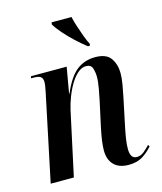

<svg xmlns="http://www.w3.org/2000/svg" viewBox="-115 -851 797 945"><g transform="rotate(-15 283.0 -378.0)"><path d="M424 10Q375 10 349 -16.5Q323 -43 323 -90Q323 -132 339 -206L367 -335Q371 -354 377.5 -389Q384 -424 384 -450Q384 -471 377.5 -492.5Q371 -514 345 -514Q323 -514 302.5 -496Q282 -478 265 -449.5Q248 -421 235.5 -388Q223 -355 216 -324L146 0H28L121 -443Q124 -457 126 -470Q128 -483 128 -491Q128 -509 118.5 -517.5Q109 -526 83 -526H69L71 -536H253L230 -404H232Q265 -482 305 -513.5Q345 -545 400 -545Q457 -545 479 -513Q501 -481 501 -437Q501 -411 495.5 -379.5Q490 -348 484 -319L453 -171Q447 -142 443 -115.5Q439 -89 439 -67Q439 -17 472 -17Q492 -17 508.5 -30.5Q525 -44 540 -60L546 -52Q524 -26 495.5 -8Q467 10 424 10ZM380 -606Q354 -626 325 -653Q296 -680 272 -707.5Q248 -735 236 -756L238 -766H339Q344 -744 353 -716Q362 -688 372 -661Q382 -634 392 -615L390 -606Z"/></g></svg>

Font: Noto Serif Display Condensed SemiBold
Style: Italic
Weight: 600
Width: 3
Italic angle: -12°
Designer: Monotype Design Team
Foundry: Monotype Imaging Inc.
Version: Version 2.009